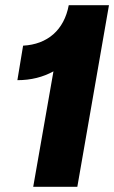

<svg xmlns="http://www.w3.org/2000/svg" viewBox="-20 -720 440 740"><path d="M108 0H278L400 -700H245C227 -604 163 -549 69 -544L47 -411C100 -411 146 -423 186 -445Z"/></svg>

Font: Fixel Text 20240404 ExtraBold
Style: Italic
Weight: 800
Width: 4
Italic angle: -10°
Designer: AlfaBravo + MacPaw
Foundry: Kyrylo Tkachov, Marchela Mozhyna, Serhii Makarenko, Maria Weinstein, Zakhar Kryvoshyya
Version: Version 1.211;Glyphs 3.2 (3225)